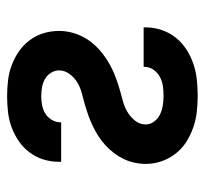

<svg xmlns="http://www.w3.org/2000/svg" viewBox="-38 -530 576 540"><g transform="rotate(-90 250.0 -260.0)"><path d="M251 8Q228 8 205.5 5.5Q183 3 161.5 -4.5Q140 -12 121 -24Q102 -36 88 -54Q74 -72 66.5 -93.5Q59 -115 59 -138Q59 -154 62.5 -170Q66 -186 73 -200.5Q80 -215 90 -228Q100 -241 112 -252Q124 -263 137.5 -271.5Q151 -280 165.5 -287Q180 -294 195.5 -299.5Q211 -305 226.5 -309.5Q242 -314 258 -318Q274 -322 288 -330.5Q302 -339 312 -352.5Q322 -366 322 -382Q322 -394 315 -405Q308 -416 297 -422Q286 -428 273.5 -430Q261 -432 249 -432Q236 -432 223.5 -429.5Q211 -427 200.5 -420.5Q190 -414 183 -402.5Q176 -391 176 -378V-376H65V-383Q65 -405 71.5 -426Q78 -447 91.5 -465Q105 -483 123.5 -495.5Q142 -508 162.5 -515.5Q183 -523 205 -525.5Q227 -528 249 -528Q271 -528 293 -525.5Q315 -523 335.5 -515.5Q356 -508 374.5 -495.5Q393 -483 406.5 -465Q420 -447 426.5 -426Q433 -405 433 -382Q433 -366 429.5 -350.5Q426 -335 419 -320Q412 -305 402 -292Q392 -279 380 -268.5Q368 -258 354.5 -249Q341 -240 326.5 -233Q312 -226 296.5 -220.5Q281 -215 265.5 -210.5Q250 -206 234.5 -202Q219 -198 205 -189.5Q191 -181 180.5 -168Q170 -155 170 -138Q170 -125 178.5 -114Q187 -103 199 -97.5Q211 -92 224.5 -90Q238 -88 251 -88Q265 -88 278.5 -90Q292 -92 304 -98.5Q316 -105 324 -116.5Q332 -128 332 -142V-144H443V-137Q443 -115 435.5 -93Q428 -71 414 -53.5Q400 -36 380.5 -23.5Q361 -11 340 -4Q319 3 296.5 5.5Q274 8 251 8Z"/></g></svg>

Font: Iosevka Custom
Style: Bold
Weight: 700
Monospace: yes
Designer: Belleve Invis
Foundry: Belleve Invis
Version: Version 30.3.3; ttfautohint (v1.8.3)